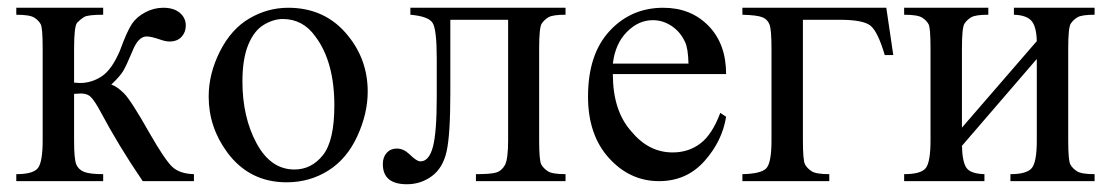

<svg xmlns="http://www.w3.org/2000/svg" viewBox="-20 -467 2864 495"><path d="M480 0H348Q287 -89 237 -183Q225 -205 215.5 -215.5Q206 -226 189 -226Q184 -226 171 -225V-105Q171 -57 176.5 -43.5Q182 -30 196.5 -24Q211 -18 246 -18V0H22V-18Q66 -18 78 -34Q90 -50 90 -105V-342Q90 -395 85 -404.5Q80 -414 68.5 -421.5Q57 -429 22 -429V-447H246V-429Q206 -429 196.5 -423Q187 -417 179 -408.5Q171 -400 171 -342V-254Q182 -253 186 -253Q216 -253 242 -270Q268 -287 289 -336Q308 -388 320.5 -406Q333 -424 355 -435.5Q377 -447 401 -447Q428 -447 443.5 -434Q459 -421 459 -401Q459 -384 448 -372Q437 -360 417 -360Q406 -360 390 -366Q369 -373 358 -373Q336 -373 321 -334Q305 -296 297 -283Q289 -270 267 -249Q282 -244 300 -226Q318 -208 366 -123Q405 -55 424 -37Q443 -19 480 -18Z M723 -447Q820 -447 878 -374Q928 -312 928 -231Q928 -174 901 -115.5Q874 -57 826 -27Q778 3 719 3Q623 3 566 -74Q518 -139 518 -218Q518 -277 547 -334.5Q576 -392 623 -419.5Q670 -447 723 -447ZM709 -418Q685 -418 660 -403Q635 -388 620 -351.5Q605 -315 605 -257Q605 -165 641.5 -97.5Q678 -30 739 -30Q783 -30 812.5 -67Q842 -104 842 -195Q842 -308 793 -373Q761 -418 709 -418Z M1038 -447H1438V-429Q1405 -429 1394 -422.5Q1383 -416 1376.5 -406Q1370 -396 1370 -342V-105Q1370 -53 1375.5 -43Q1381 -33 1392.5 -25.5Q1404 -18 1438 -18V0H1207V-18Q1244 -18 1258.5 -22Q1273 -26 1281.5 -41Q1290 -56 1290 -105V-416H1141V-227Q1141 -120 1131.5 -77Q1122 -34 1093.5 -13Q1065 8 1029 8Q967 8 967 -44Q967 -62 977 -73Q987 -84 1003 -84Q1020 -84 1035 -70Q1054 -51 1064 -51Q1086 -51 1096 -88Q1106 -125 1106 -217V-316Q1106 -392 1095 -408.5Q1084 -425 1038 -429Z M1560 -276Q1560 -182 1607 -129Q1652 -74 1714 -74Q1755 -74 1785.5 -97Q1816 -120 1837 -176L1852 -166Q1842 -103 1796 -51.5Q1750 0 1679 0Q1604 0 1550 -59.5Q1496 -119 1496 -218Q1496 -327 1551.5 -387Q1607 -447 1690 -447Q1761 -447 1806.5 -400.5Q1852 -354 1852 -276ZM1560 -303H1755Q1754 -343 1746 -359Q1734 -385 1711.5 -400Q1689 -415 1663 -415Q1626 -415 1596 -384.5Q1566 -354 1560 -303Z M2265 -447 2283 -325H2261Q2243 -386 2224 -401Q2205 -416 2145 -416H2050V-105Q2050 -53 2055.5 -43Q2061 -33 2072.5 -25.5Q2084 -18 2118 -18V0H1894V-18Q1942 -19 1955.5 -33Q1969 -47 1969 -105V-342Q1969 -390 1964 -403.5Q1959 -417 1945.5 -422.5Q1932 -428 1894 -429V-447Z M2460 -138 2653 -361Q2652 -399 2639 -413.5Q2626 -428 2594 -429V-447H2802V-429Q2769 -429 2758 -422.5Q2747 -416 2740.5 -406Q2734 -396 2734 -342V-105Q2734 -53 2739.5 -43Q2745 -33 2756.5 -25.5Q2768 -18 2802 -18V0H2585V-18Q2626 -18 2639.5 -33Q2653 -48 2653 -105V-315L2460 -91Q2461 -50 2471.5 -34.5Q2482 -19 2518 -18V0H2311V-18Q2355 -18 2367 -34Q2379 -50 2379 -105V-342Q2379 -395 2374 -404.5Q2369 -414 2357.5 -421.5Q2346 -429 2311 -429V-447H2528V-429Q2495 -429 2484 -422.5Q2473 -416 2466.5 -406Q2460 -396 2460 -342Z"/></svg>

Font: New Athena Unicode
Style: Regular
Weight: 400
Designer: J. Rusten 1997; rev. by R. Hancock 2001, 2002, rev. by D. Mastronarde 2002-2021
Foundry: GreekKeys New Athena Unicode
Version: Version 5.008